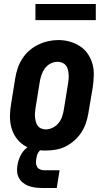

<svg xmlns="http://www.w3.org/2000/svg" viewBox="-20 -740 540 954"><path d="M205 8Q176 8 148 2Q120 -4 97 -19.5Q74 -35 58.5 -58Q43 -81 36 -108Q29 -135 29.5 -164.5Q30 -194 35 -223L56 -353Q60 -378 68.5 -402.5Q77 -427 91.5 -449.5Q106 -472 126.5 -489.5Q147 -507 171 -518.5Q195 -530 220 -535.5Q245 -541 271 -541Q300 -541 327.5 -533Q355 -525 378 -510Q401 -495 416.5 -472Q432 -449 439.5 -422Q447 -395 446 -365.5Q445 -336 441 -307L419 -177Q415 -152 406.5 -127.5Q398 -103 383.5 -81Q369 -59 348.5 -41Q328 -23 304.5 -11.5Q281 0 255.5 4Q230 8 205 8ZM208 -97Q225 -97 242 -105.5Q259 -114 270.5 -128Q282 -142 288 -159Q294 -176 297 -194L318 -324Q320 -336 321 -348Q322 -360 321 -372Q320 -384 317 -395.5Q314 -407 307 -415.5Q300 -424 289 -428.5Q278 -433 266 -433Q248 -433 231.5 -424.5Q215 -416 204 -401.5Q193 -387 187 -370Q181 -353 178 -336L157 -206Q155 -194 154 -182Q153 -170 154 -158.5Q155 -147 158 -135.5Q161 -124 167.5 -115Q174 -106 185 -101.5Q196 -97 208 -97ZM187 194Q170 194 153 191.5Q136 189 121 183.5Q106 178 93.5 167.5Q81 157 73.5 143Q66 129 65 112.5Q64 96 67 79Q71 56 81.5 34Q92 12 111 -4Q130 -20 153.5 -27Q177 -34 199 -34L194 0Q186 0 179.5 6.5Q173 13 169 20Q165 27 163 35Q161 43 160 51Q158 62 159 72.5Q160 83 165.5 91Q171 99 180.5 102.5Q190 106 201 106H276L262 194ZM156 -640V-720H456V-640Z"/></svg>

Font: Iosevka Slab Extrabold
Style: Italic
Weight: 800
Italic angle: -9°
Monospace: yes
Designer: Belleve Invis
Foundry: Belleve Invis
Version: Version 11.1.0; ttfautohint (v1.8.3)